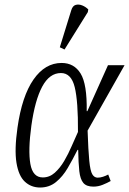

<svg xmlns="http://www.w3.org/2000/svg" viewBox="-20 -827 576 857"><path d="M159 10Q119 10 91 -16Q63 -42 53.5 -100.5Q44 -159 58 -257Q78 -398 129.5 -472Q181 -546 255 -546Q311 -546 340 -498.5Q369 -451 367 -331H370L462 -536H536L371 -244Q374 -155 378.5 -109.5Q383 -64 392 -49Q401 -34 416 -34Q427 -34 439.5 -38Q452 -42 463 -48L474 -19Q458 -10 438 -2Q418 6 397 6Q366 6 352 -10.5Q338 -27 334 -63Q330 -99 329 -158H326Q305 -116 282.5 -77.5Q260 -39 230 -14.5Q200 10 159 10ZM171 -35Q201 -35 224.5 -56Q248 -77 266.5 -108.5Q285 -140 300 -175Q315 -210 328 -238Q329 -375 313.5 -438Q298 -501 252 -501Q201 -501 168.5 -440.5Q136 -380 120 -266Q105 -156 115.5 -95.5Q126 -35 171 -35ZM268 -606 247 -616 298 -781Q304 -801 317.5 -805Q331 -809 346.5 -803Q362 -797 374 -785L372 -773Z"/></svg>

Font: Noto Serif ExtraCondensed Light
Style: Italic
Weight: 300
Width: 2
Italic angle: -12°
Designer: Monotype Design Team
Foundry: Monotype Imaging Inc.
Version: Version 2.014; ttfautohint (v1.8.4.7-5d5b)